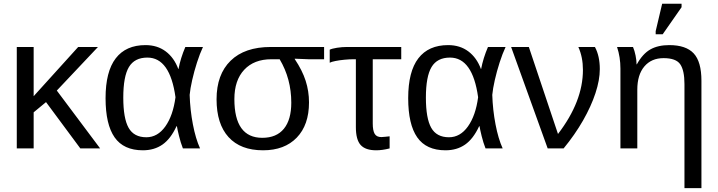

<svg xmlns="http://www.w3.org/2000/svg" viewBox="-20 -773 3738 1000"><path d="M155.3 -188V0H67.4V-528.3H155.3V-272L387.2 -528.3H490.2L275.9 -301.3L501.5 0H398.4L219.7 -241.2Z M899.4 -115.7Q868.7 -49.3 825.9 -19.8Q783.2 9.8 724.1 9.8Q624 9.8 576.9 -57.6Q529.8 -125 529.8 -261.7Q529.8 -400.4 582.8 -469.2Q635.7 -538.1 737.8 -538.1Q799.3 -538.1 843 -505.4Q886.7 -472.7 908.7 -413.6H909.7Q920.4 -470.2 945.3 -528.3H1037.1Q1021 -494.1 1006.1 -447.8Q991.2 -401.4 981 -356.2Q970.7 -311 967.8 -278.8Q970.2 -200.7 984.6 -125.5Q999 -50.3 1022 0H932.6Q920.9 -29.8 912.4 -64.7Q903.8 -99.6 901.4 -115.7ZM622.1 -264.6Q622.1 -156.2 649.9 -107.2Q677.7 -58.1 742.2 -58.1Q800.8 -58.1 841.1 -114.5Q881.3 -170.9 894 -266.6Q865.2 -473.1 747.6 -473.1Q681.2 -473.1 651.6 -424.1Q622.1 -375 622.1 -264.6Z M1589.4 -239.7Q1589.4 -122.1 1525.6 -56.2Q1461.9 9.8 1350.1 9.8Q1232.9 9.8 1170.4 -58.8Q1107.9 -127.4 1107.9 -255.9Q1107.9 -385.3 1181.2 -456.8Q1254.4 -528.3 1390.1 -528.3H1668V-464.4H1587.4L1515.1 -467.3V-465.3Q1554.7 -406.2 1572 -352.1Q1589.4 -297.9 1589.4 -239.7ZM1497.1 -238.3Q1497.1 -362.8 1436.5 -464.4H1393.1Q1303.2 -464.4 1252 -409.7Q1200.7 -355 1200.7 -256.8Q1200.7 -55.2 1346.2 -55.2Q1419.9 -55.2 1458.5 -102.3Q1497.1 -149.4 1497.1 -238.3Z M1820.3 -464.4Q1798.8 -464.4 1773.4 -461.9Q1748 -459.5 1727.1 -455.3Q1706.1 -451.2 1697.3 -446.3V-514.2Q1709 -520 1735.1 -524.2Q1761.2 -528.3 1786.6 -528.3H2069.8V-464.4H1921.4V-129.9Q1921.4 -92.8 1931.6 -75.7Q1941.9 -58.6 1967.3 -59.1Q1978 -59.6 1988.3 -60.8Q1998.5 -62 2009.3 -63V0Q1971.2 9.8 1939.5 9.8Q1883.3 9.8 1858.4 -17.8Q1833.5 -45.4 1833.5 -110.8V-464.4Z M2475.6 -115.7Q2444.8 -49.3 2402.1 -19.8Q2359.4 9.8 2300.3 9.8Q2200.2 9.8 2153.1 -57.6Q2106 -125 2106 -261.7Q2106 -400.4 2158.9 -469.2Q2211.9 -538.1 2314 -538.1Q2375.5 -538.1 2419.2 -505.4Q2462.9 -472.7 2484.9 -413.6H2485.8Q2496.6 -470.2 2521.5 -528.3H2613.3Q2597.2 -494.1 2582.3 -447.8Q2567.4 -401.4 2557.1 -356.2Q2546.9 -311 2543.9 -278.8Q2546.4 -200.7 2560.8 -125.5Q2575.2 -50.3 2598.1 0H2508.8Q2497.1 -29.8 2488.5 -64.7Q2480 -99.6 2477.5 -115.7ZM2198.2 -264.6Q2198.2 -156.2 2226.1 -107.2Q2253.9 -58.1 2318.4 -58.1Q2377 -58.1 2417.2 -114.5Q2457.5 -170.9 2470.2 -266.6Q2441.4 -473.1 2323.7 -473.1Q2257.3 -473.1 2227.8 -424.1Q2198.2 -375 2198.2 -264.6Z M3104 -413.1Q3104 -356.4 3081.3 -287.6Q3058.6 -218.8 3016.4 -145Q2974.1 -71.3 2915.5 0H2832.5L2642.1 -528.3H2734.4L2886.2 -75.2Q3016.1 -244.6 3016.1 -408.7Q3016.1 -475.6 2992.2 -528.3H3078.6Q3104 -481 3104 -413.1Z M3633.3 -352.1V207H3544.9V-335Q3544.9 -406.2 3522.9 -438.2Q3501 -470.2 3436 -470.2Q3372.6 -470.2 3335.9 -426.8Q3299.3 -383.3 3299.3 -306.2V0H3211.4V-415.5Q3211.4 -475.6 3193.8 -528.3H3276.9Q3285.2 -509.3 3290.3 -483.6Q3295.4 -458 3295.4 -438H3296.9Q3327.1 -492.7 3366.9 -515.4Q3406.7 -538.1 3465.8 -538.1Q3552.7 -538.1 3593 -494.9Q3633.3 -451.7 3633.3 -352.1ZM3529.8 -735.4 3431.6 -594.7H3395V-610.8L3428.7 -753.4H3529.8Z"/></svg>

Font: Arimo Nerd Font
Style: Regular
Weight: 400
Designer: Steve Matteson
Foundry: Monotype Imaging Inc.
Version: Version 1.33;Nerd Fonts 3.2.1